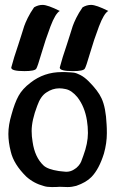

<svg xmlns="http://www.w3.org/2000/svg" viewBox="-20 -757 462 773"><path d="M416 -712.9Q398.4 -703.1 378.4 -650.4Q358.4 -597.7 342.3 -542.5Q326.2 -487.3 321.3 -480.5Q315.4 -470.7 273.4 -470.7Q220.7 -470.7 220.7 -484.4V-485.4Q230.5 -523.4 249 -577.1Q254.9 -593.8 261.7 -616.7Q268.6 -639.6 272.9 -652.3Q277.3 -665 287.1 -685.1Q296.9 -705.1 312.5 -727.5Q329.1 -737.3 346.7 -737.3Q367.2 -737.3 416 -712.9ZM220.7 -712.9Q203.1 -703.1 183.1 -650.4Q163.1 -597.7 147 -542.5Q130.9 -487.3 126 -480.5Q120.1 -470.7 78.1 -470.7Q25.4 -470.7 25.4 -484.4V-485.4Q35.2 -523.4 53.7 -577.1Q59.6 -593.8 66.4 -616.7Q73.2 -639.6 77.6 -652.3Q82 -665 91.8 -685.1Q101.6 -705.1 117.2 -727.5Q133.8 -737.3 151.4 -737.3Q171.9 -737.3 220.7 -712.9ZM167 -384.8Q143.6 -370.1 129.9 -331.1Q107.4 -272.5 107.4 -229.5Q107.4 -208 111.3 -185.5Q120.1 -124 155.3 -90.8Q171.9 -75.2 216.8 -68.4Q219.7 -68.4 230.5 -66.9Q241.2 -65.4 246.1 -65.4Q263.7 -65.4 277.3 -74.2Q288.1 -80.1 295.9 -89.4Q303.7 -98.6 306.6 -106Q309.6 -113.3 315.4 -129.9Q334 -179.7 334 -221.7Q334 -247.1 330.1 -271.5Q321.3 -327.1 292 -365.2Q268.6 -393.6 244.1 -398.4Q230.5 -401.4 218.8 -401.4Q191.4 -401.4 167 -384.8ZM220.7 -4.9Q208 -3.9 188.5 -3.9Q168.9 -3.9 157.2 -7.8Q116.2 -18.6 85.9 -45.9Q35.2 -95.7 23.4 -146.5Q13.7 -184.6 13.7 -217.8Q13.7 -253.9 26.4 -295.9Q39.1 -342.8 54.7 -371.1Q70.3 -399.4 102.5 -423.8Q157.2 -466.8 228.5 -466.8H242.2Q267.6 -465.8 277.8 -464.4Q288.1 -462.9 304.2 -454.6Q320.3 -446.3 336.9 -429.7Q375 -391.6 388.7 -361.3Q406.2 -324.2 409.2 -255.9Q410.2 -243.2 410.2 -220.7Q410.2 -180.7 398.4 -138.7Q378.9 -76.2 348.6 -44.9Q327.1 -22.5 287.1 -8.8Q269.5 -3.9 252 -3.9Q247.1 -3.9 236.8 -4.4Q226.6 -4.9 220.7 -4.9Z"/></svg>

Font: LPEducational
Style: Medium
Weight: 500
Designer: Based on Essays1743, by John Stracke, which says:

Based on the typeface in a 1743 English translation of the essays of 
Version: Version 001.204